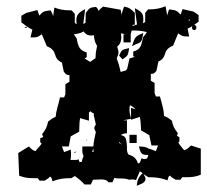

<svg xmlns="http://www.w3.org/2000/svg" viewBox="-20 -571 660 611"><path d="M246 -471C250 -465 257 -458 270 -458C273 -458 276 -458 279 -459C280 -444 282 -436 289 -425L285 -404C285 -399 284 -392 284 -386L267 -374L249 -385L256 -389V-404C235 -411 229 -419 224 -449C219 -455 217 -459 215 -462C217 -462 236 -464 246 -471ZM359 -394 370 -382C388 -395 387 -394 391 -418C365 -412 368 -412 359 -394ZM404 -436 400 -424 412 -430C429 -436 430 -437 434 -455L436 -466C416 -457 411 -457 404 -436ZM411 -223 397 -228V-194C392 -213 392 -217 392 -222C392 -226 392 -231 394 -236C400 -233 407 -229 411 -223ZM437 -17 452 -7H453C488 -7 502 -1 513 3C515 -2 515 -11 521 -12C526 -6 530 -5 539 1H554L560 -7H572C589 -7 602 -8 619 -15V-98L588 -108C578 -99 576 -96 566 -93C561 -100 548 -113 548 -118C548 -119 550 -121 551 -121V-134L543 -139C544 -142 545 -145 546 -147C533 -164 531 -169 527 -187C518 -194 513 -198 502 -202C501 -221 499 -228 489 -264H476L472 -275V-307L460 -314V-336C467 -336 471 -336 478 -346L484 -375C516 -390 493 -410 531 -426L547 -465C560 -456 561 -455 576 -455H582L577 -480C582 -482 588 -485 592 -488C592 -487 591 -484 591 -484C591 -475 596 -477 598 -475C603 -475 605 -481 605 -482C605 -491 600 -491 598 -492C604 -496 609 -500 612 -502V-523L596 -534L561 -542L555 -525H554C544 -537 539 -539 518 -541C517 -539 514 -529 512 -522L507 -551C491 -545 477 -541 453 -541H451L442 -530V-501C440 -500 437 -498 435 -497C436 -502 436 -508 436 -512C436 -522 434 -531 418 -540L409 -545L416 -493L402 -488V-492H409V-530C396 -543 391 -547 375 -550C373 -545 369 -535 367 -524L364 -540L308 -550C299 -543 297 -541 294 -536C290 -546 287 -548 285 -549C268 -547 265 -547 253 -530L252 -498L245 -495L251 -542C241 -536 223 -529 223 -509C223 -505 223 -499 224 -494C222 -495 220 -497 218 -498V-527L208 -538H206C182 -538 169 -541 153 -547L149 -519C148 -526 144 -532 141 -538C119 -536 115 -533 106 -522H105L99 -539L64 -530L48 -521V-500C58 -493 68 -483 83 -477L77 -452H84C99 -452 100 -453 113 -462L129 -424C168 -408 144 -387 177 -372L183 -343C190 -333 194 -332 201 -332V-311L188 -303V-271L184 -261H171C165 -234 159 -221 157 -199C146 -195 142 -191 133 -184C129 -166 127 -161 114 -144C116 -140 116 -138 118 -135C117 -135 115 -134 108 -131V-118C108 -118 112 -116 112 -115C112 -110 100 -100 93 -90C83 -93 82 -95 72 -105L38 -84L41 -12C58 -5 71 -4 88 -4H100L106 4H122C131 -2 134 -3 139 -9C143 -7 144 -7 147 6C170 -3 185 -4 206 -4H207L220 -12L219 -10C232 -1 239 5 249 16H269L276 1C285 1 292 0 302 0C319 0 323 6 325 9H338L344 -5C348 -4 352 -3 357 -3H369C376 -3 383 -2 391 1C397 0 399 0 401 0C403 0 406 0 413 2L425 -26L434 -20C421 -8 417 2 415 20C432 14 443 9 443 -2C443 -6 440 -11 437 -17ZM392 -116H415V-142H392ZM422 -105C427 -87 428 -78 447 -78H452C450 -67 447 -65 441 -65C437 -65 436 -65 430 -67C425 -51 425 -52 419 -51C413 -70 403 -74 388 -80C383 -91 384 -93 384 -105C382 -124 383 -138 365 -141C368 -145 374 -146 384 -147V-188H371L397 -193V-190L425 -199C428 -185 428 -172 429 -156L455 -141L462 -108H483L476 -90L455 -98V-97C443 -104 440 -104 422 -105ZM66 -484 63 -482C62 -483 58 -483 58 -484L63 -486C66 -485 65 -485 66 -484ZM242 -93C242 -86 242 -83 246 -74C240 -62 242 -59 240 -56L233 -55C232 -57 232 -59 230 -64C225 -62 225 -62 219 -62H204C204 -62 206 -64 206 -82C206 -86 206 -88 205 -95L184 -87L177 -105H199L205 -137L232 -152C233 -168 232 -181 235 -195L263 -187V-213L269 -217C271 -212 277 -211 280 -209C280 -208 279 -208 278 -206L285 -175C279 -164 278 -164 285 -151C282 -136 278 -120 277 -105H242ZM257 -128V-124H256V-128ZM582 -510C582 -509 584 -507 584 -507L582 -504C582 -505 580 -507 580 -507ZM368 -112C365 -112 363 -114 359 -116V-120C361 -116 364 -114 368 -112ZM373 -462V-436H396V-462C397 -465 398 -469 399 -474H402C418 -474 432 -473 447 -469C445 -464 442 -461 435 -452C429 -418 423 -413 404 -407V-392L409 -390L392 -385L385 -353L381 -347L364 -342C361 -356 357 -371 352 -383V-387C354 -391 357 -398 357 -404C357 -411 355 -414 353 -423C360 -428 366 -437 366 -453C366 -457 365 -461 365 -465L379 -462ZM58 -484ZM66 -484ZM278 -88H273L277 -98C277 -95 278 -91 278 -88ZM223 -89C221 -86 221 -85 214 -85C217 -87 220 -88 223 -89ZM213 -85H212V-84Z"/></svg>

Font: GNUTypewriter
Style: Standard
Weight: 400
Version: Version 001.000